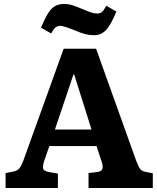

<svg xmlns="http://www.w3.org/2000/svg" viewBox="-20 -945 788 965"><path d="M8 0V-75L48 -83Q67 -87 76.5 -98Q86 -109 97 -137L300 -700H463L666 -133Q677 -105 685 -95Q693 -85 713 -81L748 -74V0H425V-75L472 -81Q490 -84 494.5 -96Q499 -108 491 -132L465 -211H228L202 -136Q195 -115 196.5 -100Q198 -85 227 -80L271 -73V0ZM256 -294H440L353 -570H349ZM453 -768Q430 -768 408 -773.5Q386 -779 360 -791Q334 -801 314.5 -808Q295 -815 281 -815Q269 -815 259 -807Q249 -799 237 -777L186 -806Q205 -852 221.5 -878Q238 -904 257 -914.5Q276 -925 302 -925Q324 -925 344.5 -918.5Q365 -912 393 -900Q418 -889 436 -883Q454 -877 470 -877Q483 -877 492.5 -885Q502 -893 514 -916L565 -887Q538 -821 513.5 -794.5Q489 -768 453 -768Z"/></svg>

Font: Literata 12pt
Style: Bold
Weight: 700
Designer: Latin by Veronika Burian and Jose Scaglione. Greek by Irene Vlachou. Cyrillic by Vera Evstafieva.
Foundry: TypeTogether
Version: Version 3.002